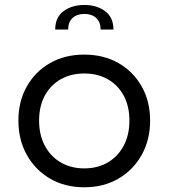

<svg xmlns="http://www.w3.org/2000/svg" viewBox="-20 -764 696 793"><path d="M328 9.5Q248 9.5 186.8 -26.2Q125.5 -62 90.8 -124.2Q56 -186.5 56 -266Q56 -345.5 90.8 -407Q125.5 -468.5 186.8 -503.5Q248 -538.5 328 -538.5Q408 -538.5 469.2 -503.5Q530.5 -468.5 565.2 -407Q600 -345.5 600 -266Q600 -186.5 565.2 -124.2Q530.5 -62 469.2 -26.2Q408 9.5 328 9.5ZM328 -68.5Q383 -68.5 425 -93Q467 -117.5 490.8 -162Q514.5 -206.5 514.5 -266Q514.5 -325.5 490.8 -369.2Q467 -413 425 -436.8Q383 -460.5 328 -460.5Q273.5 -460.5 231.2 -436.8Q189 -413 165.2 -369.2Q141.5 -325.5 141.5 -266Q141.5 -206.5 165.2 -162Q189 -117.5 231.2 -93Q273.5 -68.5 328 -68.5ZM208 -642Q208 -692.5 242.5 -718Q277 -743.5 328.5 -743.5Q379.5 -743.5 414 -718Q448.5 -692.5 448.5 -642H395.5Q395.5 -673 377.2 -689.8Q359 -706.5 328.5 -706.5Q298 -706.5 279.8 -689.8Q261.5 -673 261.5 -642Z"/></svg>

Font: Epilogue
Style: Regular
Weight: 400
Designer: Tyler Finck
Foundry: Etcetera Type Co
Version: Version 2.112